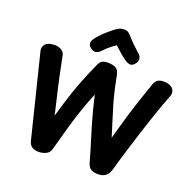

<svg xmlns="http://www.w3.org/2000/svg" viewBox="-177 -1225 1405 1417"><g transform="rotate(20 525.5 -516.5)"><path d="M31.9 -693.1Q25.1 -721.6 46 -744.8Q66.9 -768.1 118.3 -768.1Q148.7 -768.1 170.9 -754Q193.1 -739.9 197.1 -716.1Q207.8 -663.4 216.5 -621.1Q225.2 -578.8 233.2 -541.2Q241.1 -503.7 250.2 -464.8Q259.3 -426 270.1 -381Q280.9 -336 293.9 -278Q311.9 -341 327.1 -390.8Q342.3 -440.6 356.7 -482.2Q371.1 -523.8 385.9 -562.9Q400.8 -602.1 418.3 -643.5Q435.8 -684.9 457.9 -734.7Q468.3 -758.9 483.9 -769.4Q499.4 -780 531.1 -780Q569.2 -780 592.8 -767.3Q616.3 -754.6 624.1 -711.6Q636.1 -648.3 648.2 -596.8Q660.3 -545.3 674.8 -496.2Q689.2 -447.1 706.7 -392.2Q724.2 -337.3 745.2 -268.3Q763.2 -333.3 777.6 -384.4Q792 -435.4 804.9 -477.9Q817.9 -520.4 831.1 -560.4Q844.2 -600.3 858.9 -642.9Q873.6 -685.6 890.9 -737Q900.6 -766.2 918.3 -778.1Q936 -790 962.9 -790Q1003.2 -790 1023.7 -776.2Q1044.1 -762.3 1049 -743.2Q1053.9 -724.1 1047.1 -707.8Q1030.9 -667.3 1011.4 -613.1Q992 -558.9 971.4 -497.4Q950.9 -435.9 930.7 -372.8Q910.6 -309.7 892 -249.8Q873.4 -189.9 858.2 -138.6Q843 -87.2 833.2 -50.8Q822.2 -12 797.9 3.5Q773.7 19 743.9 19Q702.2 19 682.7 4.3Q663.2 -10.4 655.1 -41.2Q645.7 -76.8 633.1 -118.2Q620.4 -159.7 606 -206.6Q591.6 -253.4 576.2 -305Q560.9 -356.6 546.5 -411.9Q532.1 -467.2 519.1 -525.2Q490.1 -455.7 465.9 -385.5Q441.7 -315.3 418.1 -233.3Q394.4 -151.2 365.8 -43.7Q357.1 -10.6 329.2 1.7Q301.3 14 272.3 14Q242.6 14 221.6 0.9Q200.7 -12.1 193.3 -42.1ZM455.8 -845.7Q443.6 -831.9 424.7 -824.7Q405.8 -817.4 382.2 -832.8Q360.6 -847.4 357.3 -864.3Q354 -881.1 364.8 -899.6Q378.4 -921.3 399.9 -943.6Q421.4 -965.9 444.2 -985.9Q467 -1006 483.8 -1019.1Q504 -1034.9 521.2 -1043.3Q538.4 -1051.7 559.3 -1051.7Q582 -1051.7 595.2 -1041.2Q608.3 -1030.8 620 -1017.1Q640.4 -993.1 665.5 -969.5Q690.6 -945.9 723.8 -915Q737.3 -902.7 738.3 -881.5Q739.3 -860.3 721.3 -841.3Q704.1 -821.8 686.6 -823.4Q669 -825.1 654.4 -834Q630 -850.2 599.2 -876.4Q568.4 -902.6 547.2 -923Q530.7 -911.7 515 -900Q499.3 -888.3 485.1 -875.3Q470.8 -862.2 455.8 -845.7Z"/></g></svg>

Font: Playpen Sans Thai
Style: Regular
Weight: 400
Designer: Sirin Gunkloy, Laura Meseguer, Veronika Burian, José Scaglione
Foundry: TypeTogether
Version: Version 2.000